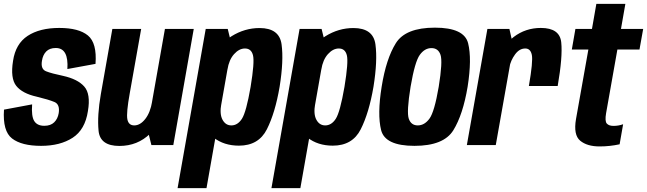

<svg xmlns="http://www.w3.org/2000/svg" viewBox="-21 -745 3323 986"><path d="M190 4Q288 4 352 -37.5Q416 -79 430.5 -174.5Q445.5 -262.5 411.5 -300.8Q377.5 -339 302.5 -355.5Q244.5 -367.5 215.8 -378.8Q187 -390 194.5 -433Q199 -463 216.5 -480.8Q234 -498.5 265.5 -498.5Q299 -498.5 313.8 -471.2Q328.5 -444 325 -390.5L469.5 -417Q477.5 -524 430.5 -562.8Q383.5 -601.5 283.5 -601.5Q183 -601.5 121 -560.8Q59 -520 46 -432.5Q31.5 -343 62.5 -304Q93.5 -265 167.5 -248.5Q229.5 -233.5 258.5 -221.2Q287.5 -209 280.5 -164Q275.5 -134.5 257.2 -116.8Q239 -99 206.5 -99Q170 -99 154.8 -123.5Q139.5 -148 144 -209L-0.5 -182Q-8 -71.5 41 -33.8Q90 4 190 4Z M756.5 0H869L974 -596.5H826L735.5 -84.5ZM704 -596.5H556L497 -262.5Q477.5 -151 485.2 -73.2Q493 4.5 592 4.5Q685.5 4.5 750.2 -58.8Q815 -122 829 -203L760.5 -224.5Q751 -167 725 -134Q699 -101 668.5 -101Q639 -101 633 -132.8Q627 -164.5 645.5 -267Z M891 221H1039.5L1169 -513L1148.5 -596.5H1035.5ZM1206 3Q1307 3 1349.5 -81Q1392 -165 1415 -299.5Q1436.5 -433.5 1425 -517.2Q1413.5 -601 1312 -601Q1235.5 -601 1168.2 -559Q1101 -517 1089 -447.5L1147 -387.5Q1155 -438 1181 -467Q1207 -496 1237 -496Q1269.5 -496 1278.2 -461.2Q1287 -426.5 1266 -299Q1243.5 -169.5 1221.5 -135.2Q1199.5 -101 1167 -101Q1137.5 -101 1121.8 -130Q1106 -159 1115.5 -211.5L1036.5 -149.5Q1023 -80 1076 -38.5Q1129 3 1206 3Z M1373 221H1521.5L1651 -513L1630.5 -596.5H1517.5ZM1688 3Q1789 3 1831.5 -81Q1874 -165 1897 -299.5Q1918.5 -433.5 1907 -517.2Q1895.5 -601 1794 -601Q1717.5 -601 1650.2 -559Q1583 -517 1571 -447.5L1629 -387.5Q1637 -438 1663 -467Q1689 -496 1719 -496Q1751.5 -496 1760.2 -461.2Q1769 -426.5 1748 -299Q1725.5 -169.5 1703.5 -135.2Q1681.5 -101 1649 -101Q1619.5 -101 1603.8 -130Q1588 -159 1597.5 -211.5L1518.5 -149.5Q1505 -80 1558 -38.5Q1611 3 1688 3Z M2107.5 4Q2257.5 4 2307 -76Q2356.5 -156 2380.5 -300Q2403 -442.5 2383 -522.8Q2363 -603 2212.5 -603Q2061.5 -603 2011.8 -523.2Q1962 -443.5 1939 -300Q1916 -157.5 1936.2 -76.8Q1956.5 4 2107.5 4ZM2124.5 -101Q2090 -101 2078.2 -135.5Q2066.5 -170 2087.5 -299.5Q2109.5 -428.5 2134.8 -463.2Q2160 -498 2194.5 -498Q2229.5 -498 2241.2 -463.5Q2253 -429 2232 -299.5Q2210 -170.5 2184.5 -135.8Q2159 -101 2124.5 -101Z M2695 -303.5H2843Q2869 -453.5 2861.2 -527.5Q2853.5 -601.5 2756.5 -601.5Q2678 -601.5 2617.5 -555.5Q2557 -509.5 2542 -422L2595 -399.5Q2601.5 -434.5 2623.8 -465.2Q2646 -496 2676.5 -496Q2703.5 -496 2710.2 -463Q2717 -430 2695 -303.5ZM2376.5 0H2525L2615 -507.5L2595 -596.5H2482Z M3058 7Q3110.5 7 3161 -4L3179 -107Q3155.5 -98.5 3129.5 -98.5Q3106 -98.5 3095.2 -110.5Q3084.5 -122.5 3091.5 -163.5L3149.5 -490.5H3263L3282 -596.5H3168L3190.5 -725H3041.5L3019 -596.5H2934L2915.5 -490.5H3000.5L2937 -133.5Q2923 -52 2958.5 -22.5Q2994 7 3058 7Z"/></svg>

Font: Anybody Condensed
Style: Bold Italic
Weight: 700
Width: 3
Italic angle: -10°
Version: Version 1.113;gftools[0.9.25]